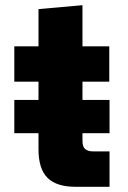

<svg xmlns="http://www.w3.org/2000/svg" viewBox="-20 -718 492 738"><path d="M128 -144V-206H35V-334H128V-404H35V-540H128V-683L297 -698V-540H400V-404H297V-334H401V-206H297V-176Q297 -154 307.5 -145Q318 -136 339 -136H401V0H271Q197 0 162.5 -34.5Q128 -69 128 -144Z"/></svg>

Font: Mona Sans ExtraBold
Style: Regular
Weight: 800
Designer: Deni Anggara
Foundry: GitHub
Version: Version 2.000